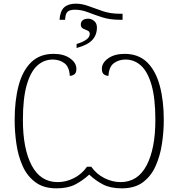

<svg xmlns="http://www.w3.org/2000/svg" viewBox="-20 -1018 976 1048"><path d="M305 -910Q308 -958 330.5 -978Q353 -998 394 -998Q428 -998 464 -984.5Q500 -971 541.5 -957Q583 -943 634 -943H649V-910H635Q579 -910 536.5 -924Q494 -938 459 -951.5Q424 -965 389 -965Q363 -965 351 -955.5Q339 -946 337 -926L335 -910ZM398 -778Q430 -787 450 -801Q470 -815 470 -833Q470 -846 458 -851Q446 -856 433.5 -862Q421 -868 421 -885Q421 -898 431 -907Q441 -916 462 -916Q479 -916 494 -903.5Q509 -891 509 -868Q509 -827 483.5 -799.5Q458 -772 398 -756ZM288 10Q218 10 173 -23.5Q128 -57 103.5 -112Q79 -167 69.5 -233Q60 -299 60 -363Q60 -469 81.5 -550.5Q103 -632 150 -678Q197 -724 273 -724Q328 -724 362.5 -699.5Q397 -675 397 -642Q397 -620 385.5 -612Q374 -604 361 -604Q358 -654 331 -673.5Q304 -693 268 -693Q220 -693 183.5 -660Q147 -627 126 -554.5Q105 -482 105 -363Q105 -206 153 -115Q201 -24 295 -24Q340 -24 383 -45.5Q426 -67 455 -108H478Q507 -67 550.5 -45.5Q594 -24 638 -24Q732 -24 780 -115Q828 -206 828 -363Q828 -482 807 -554.5Q786 -627 749.5 -660Q713 -693 665 -693Q629 -693 602 -673.5Q575 -654 572 -604Q559 -604 547.5 -612Q536 -620 536 -642Q536 -675 570.5 -699.5Q605 -724 660 -724Q736 -724 783 -678Q830 -632 852 -550.5Q874 -469 874 -363Q874 -299 864 -233Q854 -167 829.5 -112Q805 -57 760.5 -23.5Q716 10 645 10Q583 10 542.5 -11Q502 -32 467 -65Q431 -32 390.5 -11Q350 10 288 10Z"/></svg>

Font: Noto Serif ExtraLight
Style: Regular
Weight: 200
Designer: Monotype Design Team
Foundry: Monotype Imaging Inc.
Version: Version 2.015; ttfautohint (v1.8.4.7-5d5b)